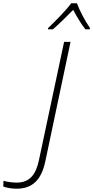

<svg xmlns="http://www.w3.org/2000/svg" viewBox="-187 -968 566 1165"><path d="M105 -798 104 -790H134C174 -825 221 -871 257 -908C277 -871 304 -824 331 -790H357L359 -798C331 -838 295 -905 280 -948H245C214 -905 146 -837 105 -798ZM-86 177C8 177 64 125 88 11L241 -714H202L49 5C31 90 -6 140 -86 140C-111 140 -142 136 -166 129L-167 164C-149 171 -117 177 -86 177Z"/></svg>

Font: Noto Sans ExtraLight
Style: Italic
Weight: 200
Italic angle: -12°
Designer: Monotype Design Team
Foundry: Monotype Imaging Inc.
Version: Version 2.013